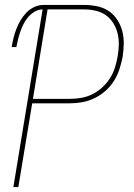

<svg xmlns="http://www.w3.org/2000/svg" viewBox="-20 -755 540 775"><path d="M34 0 152 -717Q136 -717 121 -708.5Q106 -700 94.5 -687Q83 -674 75.5 -659Q68 -644 62.5 -628.5Q57 -613 53 -597Q49 -581 46 -565H27Q30 -583 34.5 -601.5Q39 -620 46 -638Q53 -656 63 -673Q73 -690 87 -704.5Q101 -719 119 -727Q137 -735 155 -735H320Q347 -735 373 -729.5Q399 -724 419.5 -710Q440 -696 453.5 -675Q467 -654 473.5 -629.5Q480 -605 479.5 -578.5Q479 -552 475 -525Q470 -500 462 -475.5Q454 -451 440 -428.5Q426 -406 405.5 -388Q385 -370 361 -358.5Q337 -347 312 -342.5Q287 -338 262 -338H110L54 0ZM262 -356Q285 -356 308 -360Q331 -364 352.5 -374.5Q374 -385 392.5 -402Q411 -419 424 -439.5Q437 -460 444 -482.5Q451 -505 455 -528Q459 -552 459.5 -575.5Q460 -599 454.5 -621Q449 -643 437 -662Q425 -681 407.5 -693.5Q390 -706 367 -711.5Q344 -717 320 -717H172L113 -356Z"/></svg>

Font: Iosevka Term Curly Th Obl
Style: Regular
Weight: 100
Italic angle: -9°
Designer: Belleve Invis
Foundry: Belleve Invis
Version: Version 32.3.0